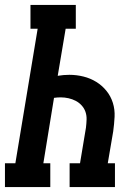

<svg xmlns="http://www.w3.org/2000/svg" viewBox="-39 -755 559 775"><path d="M-19 0V-96H23L113 -639H84V-735H267V-639H226L194 -449Q206 -451 217.5 -452Q229 -453 241 -453Q270 -453 298 -446Q326 -439 349.5 -424.5Q373 -410 390.5 -388.5Q408 -367 416.5 -340Q425 -313 423.5 -283.5Q422 -254 418 -225L396 -96H425V0H242V-96H284L308 -240Q310 -257 310.5 -273Q311 -289 306 -303.5Q301 -318 290.5 -329.5Q280 -341 266.5 -348Q253 -355 237.5 -358.5Q222 -362 206 -362Q199 -362 192.5 -361.5Q186 -361 179 -360L136 -96H164V0Z"/></svg>

Font: Iosevka Slab
Style: Bold Italic
Weight: 700
Italic angle: -9°
Monospace: yes
Designer: Belleve Invis
Foundry: Belleve Invis
Version: Version 11.1.0; ttfautohint (v1.8.3)